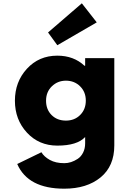

<svg xmlns="http://www.w3.org/2000/svg" viewBox="-20 -864 781 1159"><path d="M84 126 230 55Q246 82 281 101.5Q316 121 368 121Q389 121 409 114.5Q429 108 449 95Q469 82 481.5 57.5Q494 33 494 1V-37Q446 15 326 15Q215 15 142.5 -63.5Q70 -142 70 -256Q70 -370 142.5 -449Q215 -528 326 -528Q425 -528 490 -467H494V-513H670V14Q670 139 587 207Q504 275 368 275Q149 275 84 126ZM258 -256Q258 -203 291.5 -169.5Q325 -136 378 -136Q430 -136 464 -170Q498 -204 498 -256.5Q498 -309 463.5 -343Q429 -377 378 -377Q328 -377 293 -343Q258 -309 258 -256ZM270 -668 474 -844 564 -729 326 -591Z"/></svg>

Font: Hussar
Style: BoldWeb
Weight: 700
Foundry: Cannot Into Space Fonts
Version: Version 2.00